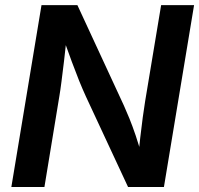

<svg xmlns="http://www.w3.org/2000/svg" viewBox="-20 -748 796 768"><path d="M25.4 0 146 -727.5H289.6L475.6 -325.7Q485.4 -304.2 497.6 -274.2Q509.8 -244.1 522.7 -206.1Q535.6 -168 547.4 -123.5L533.2 -116.2Q536.1 -155.3 541 -197.5Q545.9 -239.7 551 -278.3Q556.2 -316.9 560.5 -342.8L624.5 -727.5H756.3L635.7 0H492.2L323.7 -361.8Q310.1 -391.6 296.6 -424.8Q283.2 -458 267.3 -501Q251.5 -543.9 230.5 -602.5L247.6 -606.4Q241.7 -550.8 236.1 -503.7Q230.5 -456.5 225.8 -420.7Q221.2 -384.8 217.3 -362.3L157.7 0Z"/></svg>

Font: Inter 18pt SemiBold
Style: Italic
Weight: 600
Italic angle: -9.3988°
Designer: Rasmus Andersson
Foundry: rsms
Version: Version 4.001;git-66647c0bb